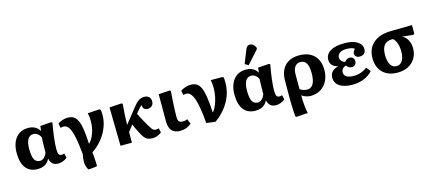

<svg xmlns="http://www.w3.org/2000/svg" viewBox="-68 -1526 5525 2455"><g transform="rotate(-15 2694.5 -298.5)"><path d="M252 14Q150 14 96.5 -54.5Q43 -123 43 -251Q43 -379 102.5 -452.5Q162 -526 266 -526Q369 -526 416 -447H418L425 -510L570 -520L586 -511Q546 -295 546 -172Q546 -123 556.5 -103Q567 -83 593 -83Q606 -83 630 -90L643 -31Q620 -10 587 2Q554 14 523 14Q434 14 414 -78H412Q366 14 252 14ZM307 -80Q366 -80 401 -163Q401 -213 402 -267.5Q403 -322 405 -364Q392 -395 367 -414Q342 -433 311 -433Q211 -433 211 -259Q211 -165 234 -122.5Q257 -80 307 -80Z M874 186Q846 135 844.5 88Q843 41 856 -24Q842 -171 822.5 -259.5Q803 -348 775.5 -387Q748 -426 709 -426Q695 -426 670 -419L657 -477Q679 -497 716.5 -509.5Q754 -522 790 -522Q835 -522 866.5 -503Q898 -484 918.5 -439.5Q939 -395 950.5 -320Q962 -245 967 -132H972Q1014 -176 1039.5 -248.5Q1065 -321 1065 -402Q1065 -437 1062 -462.5Q1059 -488 1053 -510L1207 -520L1223 -511Q1230 -489 1230 -440Q1230 -359 1199.5 -279.5Q1169 -200 1113 -131Q1057 -62 981 -12Q984 8 986.5 41.5Q989 75 991 111Q993 147 993 173Q982 176 960 179.5Q938 183 914.5 184.5Q891 186 874 186Z M1774 13Q1739 13 1714 4Q1689 -5 1669 -28.5Q1649 -52 1627 -94Q1618 -110 1606.5 -133.5Q1595 -157 1584 -181Q1573 -205 1566 -224L1501 -141V0H1350L1341 -510L1501 -520L1516 -511Q1509 -430 1505 -367Q1501 -304 1500 -235L1651 -425Q1696 -483 1729 -504.5Q1762 -526 1803 -526Q1842 -526 1865 -504.5Q1888 -483 1888 -446Q1888 -408 1866.5 -387Q1845 -366 1809 -366Q1778 -366 1761 -383.5Q1744 -401 1748 -429Q1732 -429 1699 -388L1660 -340Q1676 -304 1699 -262.5Q1722 -221 1759 -156Q1778 -125 1790.5 -109Q1803 -93 1815 -87.5Q1827 -82 1844 -82Q1857 -82 1880 -89L1893 -31Q1869 -11 1836.5 1Q1804 13 1774 13Z M2140 14Q1992 14 1992 -149Q1992 -173 1992 -210.5Q1992 -248 1992 -291.5Q1992 -335 1992 -378Q1992 -421 1992 -456Q1992 -491 1992 -510L2138 -520L2153 -511Q2148 -446 2144 -380.5Q2140 -315 2138 -259.5Q2136 -204 2136 -170Q2136 -128 2151 -111Q2166 -94 2202 -94Q2240 -94 2261 -108L2288 -43Q2261 -16 2221.5 -1Q2182 14 2140 14Z M2603 18 2484 3Q2467 -221 2430.5 -323.5Q2394 -426 2333 -426Q2314 -426 2295 -419L2282 -477Q2304 -496 2343 -509Q2382 -522 2416 -522Q2463 -522 2495.5 -502Q2528 -482 2548.5 -435.5Q2569 -389 2581 -308.5Q2593 -228 2599 -108H2603Q2629 -139 2649 -187.5Q2669 -236 2680.5 -293.5Q2692 -351 2692 -408Q2692 -438 2689 -465.5Q2686 -493 2681 -512H2833L2850 -504Q2853 -490 2854 -474Q2855 -458 2855 -428Q2855 -344 2825 -262.5Q2795 -181 2738.5 -109.5Q2682 -38 2603 18Z M3135 14Q3033 14 2979.5 -54.5Q2926 -123 2926 -251Q2926 -379 2985.5 -452.5Q3045 -526 3149 -526Q3252 -526 3299 -447H3301L3308 -510L3453 -520L3469 -511Q3429 -295 3429 -172Q3429 -123 3439.5 -103Q3450 -83 3476 -83Q3489 -83 3513 -90L3526 -31Q3503 -10 3470 2Q3437 14 3406 14Q3317 14 3297 -78H3295Q3249 14 3135 14ZM3190 -80Q3249 -80 3284 -163Q3284 -213 3285 -267.5Q3286 -322 3288 -364Q3275 -395 3250 -414Q3225 -433 3194 -433Q3094 -433 3094 -259Q3094 -165 3117 -122.5Q3140 -80 3190 -80ZM3200 -571 3153 -598 3220 -766Q3232 -797 3246 -809.5Q3260 -822 3283 -822Q3328 -822 3355 -764V-744Z M3622 225 3606 216Q3603 188 3601 145.5Q3599 103 3597.5 57.5Q3596 12 3596 -28L3597 -256Q3597 -385 3664.5 -455.5Q3732 -526 3856 -526Q3979 -526 4049 -456.5Q4119 -387 4119 -264Q4119 -181 4087 -118.5Q4055 -56 3998 -21Q3941 14 3866 14Q3834 14 3805 4Q3776 -6 3749 -24H3748Q3749 118 3771 215ZM3842 -76Q3951 -76 3951 -264Q3951 -354 3925.5 -396.5Q3900 -439 3848 -439Q3801 -439 3774.5 -403.5Q3748 -368 3748 -307V-108Q3763 -94 3790.5 -85Q3818 -76 3842 -76Z M4419 14Q4311 14 4250.5 -26Q4190 -66 4190 -137Q4190 -234 4297 -260V-263Q4200 -288 4200 -372Q4200 -445 4265.5 -485.5Q4331 -526 4453 -526Q4559 -526 4620.5 -488.5Q4682 -451 4682 -386Q4682 -350 4660.5 -330Q4639 -310 4601 -310Q4571 -310 4553.5 -325.5Q4536 -341 4536 -366Q4536 -384 4564 -425Q4528 -448 4458 -448Q4402 -448 4370.5 -426Q4339 -404 4339 -367Q4339 -340 4355.5 -320.5Q4372 -301 4401 -292Q4432 -330 4469 -330Q4496 -330 4513 -313Q4530 -296 4530 -269Q4530 -241 4512.5 -223.5Q4495 -206 4469 -206Q4427 -206 4398 -245Q4368 -236 4352 -216.5Q4336 -197 4336 -172Q4336 -133 4368.5 -112Q4401 -91 4461 -91Q4565 -91 4642 -152L4687 -95Q4643 -43 4573 -14.5Q4503 14 4419 14Z M5018 14Q4935 14 4875 -17.5Q4815 -49 4783 -107.5Q4751 -166 4751 -246Q4751 -374 4835 -447Q4919 -520 5069 -522L5349 -526V-410L5333 -401L5190 -416V-414Q5234 -396 5260 -347Q5286 -298 5286 -236Q5286 -162 5252.5 -105.5Q5219 -49 5158.5 -17.5Q5098 14 5018 14ZM5024 -70Q5074 -70 5102 -113.5Q5130 -157 5130 -236Q5130 -298 5113.5 -345Q5097 -392 5067 -416H5052Q4917 -416 4917 -247Q4917 -162 4945 -116Q4973 -70 5024 -70Z"/></g></svg>

Font: Literata 12pt
Style: Bold
Weight: 700
Designer: Latin by Veronika Burian and Jose Scaglione. Greek by Irene Vlachou. Cyrillic by Vera Evstafieva.
Foundry: TypeTogether
Version: Version 3.002